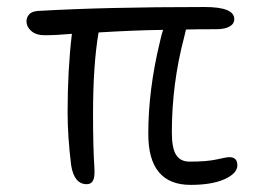

<svg xmlns="http://www.w3.org/2000/svg" viewBox="-20 -473 740 545"><path d="M226.1 49.8Q190.9 49.8 182.1 -2.9Q171.9 -84.5 171.9 -154.8Q171.9 -275.4 184.1 -377Q141.1 -373 106.9 -373Q82.5 -373 68.8 -385Q55.2 -397 55.2 -413.1Q55.2 -423.3 62.5 -431.9Q69.8 -440.4 86.9 -441.9Q276.9 -453.1 561 -453.1Q645 -453.1 645 -418.9Q645 -405.3 631.6 -397.7Q618.2 -390.1 594.2 -390.1Q534.7 -390.1 507.8 -389.2Q506.8 -384.8 502.9 -368.2Q467.8 -235.8 467.8 -97.2Q467.8 -52.2 480 -33.2Q492.2 -14.2 518.1 -14.2Q567.4 -14.2 595.2 -20.5Q623 -26.9 630.9 -26.9Q653.8 -26.9 653.8 -3.9Q653.8 19 617.9 35.4Q582 51.8 521 51.8Q400.9 51.8 400.9 -92.8Q400.9 -218.8 434.1 -355Q438.5 -375.5 442.9 -388.2Q362.8 -387.2 259.8 -380.9Q244.1 -289.1 244.1 -149.9Q244.1 -53.7 248 3.9Q249.5 29.3 244.1 39.6Q238.8 49.8 226.1 49.8Z"/></svg>

Font: Shantell Sans Irregular Bouncy
Style: Regular
Weight: 300
Designer: Stephen Nixon, Anya Danilova, Shantell Martin
Foundry: Arrow Type
Version: Version 1.006;[9816181b4]